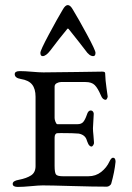

<svg xmlns="http://www.w3.org/2000/svg" viewBox="-20 -733 520 756"><path d="M244 -618Q214 -582 178 -534Q161 -512 148 -512Q139 -512 139 -525Q139 -535 172.5 -597.5Q206 -660 227 -695Q237 -713 247 -713Q257 -713 267 -695Q289 -659 322.5 -597Q356 -535 356 -525Q356 -512 347 -512Q332 -512 317 -534Q299 -558 251 -618Q247 -623 244 -618ZM151 -448Q200 -448 282 -449.5Q364 -451 382 -451Q394 -451 394 -445Q395 -415 399.5 -385.5Q404 -356 404 -353Q404 -350 401.5 -345Q399 -340 396 -340Q384 -340 377 -358Q365 -386 353 -398Q341 -410 317 -410H220Q212 -410 203.5 -405.5Q195 -401 195 -392V-268Q195 -262 198.5 -253Q202 -244 206 -244H285Q300 -244 307.5 -252.5Q315 -261 322 -281Q327 -298 337 -298Q343 -298 346.5 -293Q350 -288 349 -283Q346 -235 346 -228Q346 -218 348 -199Q350 -180 350 -173Q351 -168 347.5 -162Q344 -156 340 -156Q336 -156 332.5 -159.5Q329 -163 327.5 -166.5Q326 -170 324 -174.5Q322 -179 322 -180Q316 -202 290 -207Q270 -209 220 -209Q208 -209 204.5 -208.5Q201 -208 198 -204Q195 -200 195 -191V-80Q195 -53 200.5 -46Q206 -39 228 -39H328Q357 -39 378.5 -56Q400 -73 411 -97Q418 -112 425 -112Q435 -112 435 -96Q431 -56 418 -10Q417 -6 411.5 -2Q406 2 401 2Q348 2 263.5 -0.5Q179 -3 148 -3Q133 -3 102 0Q71 3 50 3Q30 3 30 -9Q30 -21 54 -25Q85 -31 102.5 -42.5Q120 -54 120 -79V-352Q120 -383 106.5 -400Q93 -417 62 -422Q38 -426 38 -441Q38 -453 58 -453Q78 -453 106 -450.5Q134 -448 151 -448Z"/></svg>

Font: EB Garamond SC 12
Style: Regular
Weight: 400
Version: Version 0.016 ; ttfautohint (v0.97) -l 8 -r 50 -G 200 -x 0 -